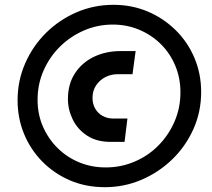

<svg xmlns="http://www.w3.org/2000/svg" viewBox="-20 -739 881 797"><path d="M415 38Q336 38 270 9.5Q204 -19 155 -69Q106 -119 79.5 -184Q53 -249 53 -323Q53 -404 84.5 -476Q116 -548 171 -602.5Q226 -657 298 -688Q370 -719 451 -719Q527 -719 592.5 -691.5Q658 -664 708.5 -614.5Q759 -565 787 -499Q815 -433 815 -357Q815 -275 783 -203.5Q751 -132 695.5 -78Q640 -24 568 7Q496 38 415 38ZM440 -150Q381 -150 341.5 -176Q302 -202 282 -243Q262 -284 262 -328Q262 -390 291 -434.5Q320 -479 369.5 -503Q419 -527 481 -527H543L530 -431H469Q440 -431 416.5 -418.5Q393 -406 378.5 -384Q364 -362 364 -333Q364 -307 375.5 -287.5Q387 -268 406.5 -257.5Q426 -247 449 -247H509L497 -150ZM419 -44Q482 -44 538.5 -68Q595 -92 637.5 -135Q680 -178 704.5 -234.5Q729 -291 729 -356Q729 -415 707.5 -466.5Q686 -518 647.5 -556Q609 -594 558 -615.5Q507 -637 448 -637Q385 -637 328.5 -612.5Q272 -588 229 -545.5Q186 -503 161 -446.5Q136 -390 136 -325Q136 -264 158.5 -213Q181 -162 219.5 -124Q258 -86 309 -65Q360 -44 419 -44Z"/></svg>

Font: MuseoModerno
Style: Bold Italic
Weight: 700
Italic angle: -9°
Designer: Pablo Cosgaya, Héctor Gatti, Marcela Romero, and the Authors of The MuseoModerno Project.
Foundry: Omnibus-Type Team
Version: Version 1.003